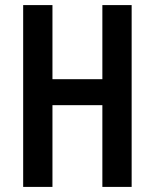

<svg xmlns="http://www.w3.org/2000/svg" viewBox="-20 -800 607 754"><path d="M497 -66V-780H382V-489H186V-780H71V-66H186V-387H382V-66Z"/></svg>

Font: Noto Sans Malayalam UI ExtraCondensed SemiBold
Style: Regular
Weight: 600
Width: 2
Designer: Jelle Bosma - Monotype Design Team
Foundry: Monotype Imaging Inc.
Version: Version 2.104